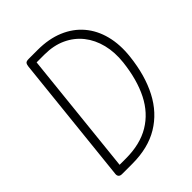

<svg xmlns="http://www.w3.org/2000/svg" viewBox="-271 -1155 1307 1307"><g transform="rotate(-45 382.0 -502.0)"><path d="M131.5 0Q114 0 106.2 -9Q98.5 -18 100 -33L198.5 -969Q200.5 -986.5 207.2 -995.2Q214 -1004 236.5 -1004H322.5Q430 -1004 512.2 -969.5Q594.5 -935 648.2 -871.8Q702 -808.5 724.5 -720.8Q747 -633 735 -526.5Q717 -363.5 655.5 -245.5Q594 -127.5 488.2 -63.8Q382.5 0 230.5 0ZM164.5 -56.5H225Q362 -56.5 456 -112.8Q550 -169 603.8 -275.2Q657.5 -381.5 674.5 -531Q684.5 -620.5 665.5 -696.8Q646.5 -773 601.8 -829.5Q557 -886 489 -917.5Q421 -949 333 -949H258Z"/></g></svg>

Font: Edu SA Hand
Style: Regular
Weight: 400
Designer: Tina and Corey Anderson, Eben Sorkin, Mirko Velimirovic
Foundry: Google for Education
Version: Version 2.000